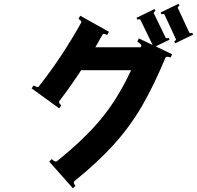

<svg xmlns="http://www.w3.org/2000/svg" viewBox="-20 -895 1041 1015"><path d="M1001 -712 906 -666 901 -676Q905 -678 908 -681.5Q911 -685 910 -688L849 -819Q848 -821 843 -821Q838 -821 834 -819L829 -829L924 -875L929 -865Q925 -863 922 -859.5Q919 -856 920 -853L981 -722Q982 -720 987 -720Q992 -720 996 -722ZM876 -685 803 -650 890 -608 882 -591Q872 -595 864 -595Q858 -595 855 -591Q793 -442 730.5 -334.5Q668 -227 583 -132.5Q498 -38 373 63Q370 65 370 69Q370 73 373 78.5Q376 84 379 88L365 100L240 -41L254 -54Q259 -48 267 -43.5Q275 -39 280 -42Q429 -162 517 -269.5Q605 -377 673 -524H409Q354 -439 293 -360Q292 -359 292 -356Q292 -351 296 -346Q300 -341 304 -338L293 -322L147 -428L158 -443Q165 -439 173.5 -436Q182 -433 185 -438Q307 -592 409 -775Q410 -776 410 -778Q410 -786 395 -795L404 -812L556 -727L546 -710Q540 -714 532 -715.5Q524 -717 522 -712L484 -645H724L727 -653V-654Q727 -659 720 -665Q713 -671 706 -675L714 -692L785 -658V-661L722 -791Q721 -793 716 -793Q710 -793 706 -791L702 -801L797 -847L802 -837Q798 -835 795 -831.5Q792 -828 793 -825L856 -695Q857 -693 862 -693Q868 -693 872 -695Z"/></svg>

Font: Aoboshi One
Style: Regular
Weight: 400
Designer: IKIMOJI
Foundry: Natsumi Matsuba
Version: Version 1.000; ttfautohint (v1.8.3)